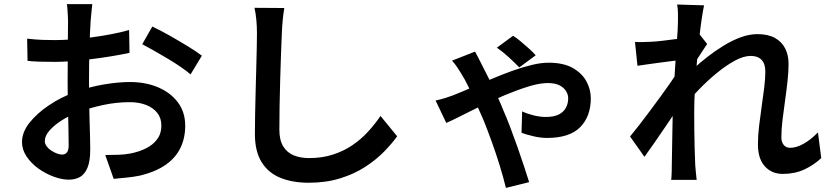

<svg xmlns="http://www.w3.org/2000/svg" viewBox="-20 -828 4040 934"><path d="M429 -808Q428 -800 426.5 -785Q425 -770 423.5 -754.5Q422 -739 421 -727Q419 -699 417.5 -664Q416 -629 415 -590Q414 -551 413.5 -512Q413 -473 413 -436Q413 -396 413.5 -347.5Q414 -299 415.5 -251Q417 -203 418 -163.5Q419 -124 419 -101Q419 -44 405.5 -12Q392 20 369 33Q346 46 315 46Q281 46 241.5 31.5Q202 17 167 -8Q132 -33 109.5 -66.5Q87 -100 87 -137Q87 -185 123.5 -231Q160 -277 219 -316.5Q278 -356 345 -380Q413 -405 484 -417Q555 -429 612 -429Q688 -429 748.5 -403.5Q809 -378 845 -330.5Q881 -283 881 -216Q881 -157 858 -109Q835 -61 787 -27Q739 7 662 26Q628 33 595 36Q562 39 533 42L492 -74Q524 -74 555 -75Q586 -76 613 -81Q655 -89 689.5 -106Q724 -123 744.5 -150.5Q765 -178 765 -217Q765 -254 745 -279Q725 -304 690.5 -317.5Q656 -331 611 -331Q547 -331 483 -317.5Q419 -304 358 -281Q313 -264 276.5 -240Q240 -216 219 -191Q198 -166 198 -142Q198 -129 206.5 -117Q215 -105 228.5 -96Q242 -87 256.5 -81.5Q271 -76 282 -76Q296 -76 305 -86Q314 -96 314 -121Q314 -148 313 -199Q312 -250 310.5 -311.5Q309 -373 309 -432Q309 -475 309.5 -519.5Q310 -564 310 -605Q310 -646 310.5 -677.5Q311 -709 311 -725Q311 -736 310 -752Q309 -768 308 -784Q307 -800 305 -808ZM721 -699Q759 -681 805 -655Q851 -629 893.5 -603Q936 -577 962 -557L907 -466Q889 -482 859 -502.5Q829 -523 794.5 -543.5Q760 -564 727.5 -582.5Q695 -601 672 -613ZM112 -640Q155 -635 187 -634Q219 -633 247 -633Q285 -633 332 -636.5Q379 -640 427.5 -646.5Q476 -653 523 -662Q570 -671 608 -682L610 -571Q569 -562 520 -554Q471 -546 421.5 -540Q372 -534 327.5 -530.5Q283 -527 250 -527Q202 -527 171 -528Q140 -529 114 -532Z M1363 -789Q1358 -760 1355 -727Q1352 -694 1351 -665Q1349 -624 1347 -564.5Q1345 -505 1343 -439Q1341 -373 1340 -309.5Q1339 -246 1339 -197Q1339 -146 1358 -115.5Q1377 -85 1409.5 -72Q1442 -59 1484 -59Q1547 -59 1599.5 -76Q1652 -93 1694 -121.5Q1736 -150 1770 -187Q1804 -224 1831 -264L1912 -165Q1887 -130 1848.5 -90.5Q1810 -51 1757 -16.5Q1704 18 1635 39.5Q1566 61 1482 61Q1403 61 1344 37Q1285 13 1252.5 -39.5Q1220 -92 1220 -176Q1220 -217 1221 -270.5Q1222 -324 1223.5 -381Q1225 -438 1226.5 -493Q1228 -548 1229 -593Q1230 -638 1230 -665Q1230 -699 1227 -731Q1224 -763 1218 -790Z M2506 -500Q2484 -523 2454.5 -550Q2425 -577 2397 -596L2476 -654Q2491 -645 2512 -627.5Q2533 -610 2553 -592Q2573 -574 2586 -559ZM2291 -577Q2298 -563 2306.5 -547.5Q2315 -532 2320 -521Q2334 -494 2354.5 -453Q2375 -412 2395.5 -368Q2416 -324 2430 -288Q2445 -254 2462.5 -208Q2480 -162 2497 -113.5Q2514 -65 2529 -20Q2544 25 2554 58L2441 86Q2429 36 2411 -22.5Q2393 -81 2372 -139Q2351 -197 2332 -244Q2315 -283 2296 -325.5Q2277 -368 2259 -405.5Q2241 -443 2225 -468Q2217 -481 2205 -499.5Q2193 -518 2179 -533ZM2099 -339Q2127 -345 2150 -352.5Q2173 -360 2183 -364Q2224 -380 2272 -401Q2320 -422 2370.5 -443.5Q2421 -465 2471 -483Q2521 -501 2566.5 -512Q2612 -523 2648 -523Q2720 -523 2765 -498Q2810 -473 2832 -433.5Q2854 -394 2854 -350Q2854 -262 2802.5 -209.5Q2751 -157 2641 -157Q2609 -157 2573.5 -165.5Q2538 -174 2517 -182L2520 -286Q2546 -274 2577 -266.5Q2608 -259 2634 -259Q2673 -259 2697 -270.5Q2721 -282 2732.5 -303Q2744 -324 2744 -350Q2744 -368 2733.5 -385Q2723 -402 2701.5 -413Q2680 -424 2644 -424Q2605 -424 2551.5 -407.5Q2498 -391 2438 -366Q2378 -341 2321.5 -313.5Q2265 -286 2220 -263Q2175 -240 2151 -230Z M3975 -59Q3939 -25 3892.5 -3.5Q3846 18 3788 18Q3734 18 3700.5 -19Q3667 -56 3667 -126Q3667 -167 3672.5 -214Q3678 -261 3685 -309Q3692 -357 3697.5 -401Q3703 -445 3703 -480Q3703 -518 3684.5 -537Q3666 -556 3632 -556Q3597 -556 3554 -532.5Q3511 -509 3466 -472Q3421 -435 3379.5 -392Q3338 -349 3306 -310V-448Q3325 -468 3354.5 -495Q3384 -522 3421 -551Q3458 -580 3499.5 -605.5Q3541 -631 3583 -646.5Q3625 -662 3664 -662Q3716 -662 3749.5 -643.5Q3783 -625 3799.5 -592.5Q3816 -560 3816 -518Q3816 -480 3811 -433.5Q3806 -387 3799 -338.5Q3792 -290 3786.5 -243.5Q3781 -197 3781 -159Q3781 -138 3792 -123.5Q3803 -109 3824 -109Q3854 -109 3889 -128.5Q3924 -148 3959 -184ZM3289 -536Q3274 -534 3249 -531Q3224 -528 3195 -524Q3166 -520 3136 -516Q3106 -512 3081 -508L3069 -624Q3089 -623 3107.5 -623.5Q3126 -624 3150 -625Q3173 -626 3205.5 -630Q3238 -634 3272.5 -638.5Q3307 -643 3337 -649Q3367 -655 3383 -661L3420 -614Q3412 -602 3400 -584Q3388 -566 3376.5 -548Q3365 -530 3356 -516L3306 -343Q3289 -318 3265 -282.5Q3241 -247 3214.5 -208Q3188 -169 3162 -131.5Q3136 -94 3115 -65L3045 -164Q3064 -187 3089 -219Q3114 -251 3141 -287.5Q3168 -324 3194.5 -360Q3221 -396 3243 -428Q3265 -460 3279 -482L3282 -515ZM3278 -721Q3278 -741 3278 -762.5Q3278 -784 3274 -806L3405 -802Q3400 -779 3393.5 -736Q3387 -693 3381 -636.5Q3375 -580 3369.5 -518Q3364 -456 3360.5 -394.5Q3357 -333 3357 -280Q3357 -238 3357.5 -196.5Q3358 -155 3359 -113Q3360 -71 3362 -25Q3363 -12 3365 9.5Q3367 31 3369 47H3245Q3247 30 3247.5 9.5Q3248 -11 3248 -23Q3249 -71 3249.5 -111.5Q3250 -152 3251 -197Q3252 -242 3253 -302Q3254 -325 3256 -361.5Q3258 -398 3260.5 -441.5Q3263 -485 3266 -530Q3269 -575 3272 -614.5Q3275 -654 3276.5 -682.5Q3278 -711 3278 -721Z"/></svg>

Font: Noto Sans SC Thin SemiBold
Style: Regular
Weight: 600
Version: Version 2.004-H2;hotconv 1.0.118;makeotfexe 2.5.65603